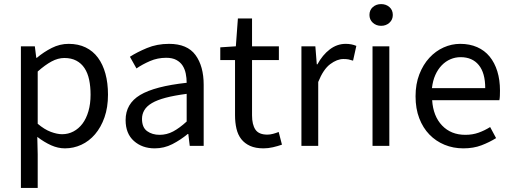

<svg xmlns="http://www.w3.org/2000/svg" viewBox="-20 -712 2498 937"><path d="M82 205V-486H150L157 -430H160Q193 -458 232.5 -478Q272 -498 315 -498Q362 -498 398 -480.5Q434 -463 458 -430.5Q482 -398 494.5 -352.5Q507 -307 507 -250Q507 -188 490 -139.5Q473 -91 444 -57Q415 -23 377 -5.5Q339 12 297 12Q263 12 229.5 -3Q196 -18 162 -44L164 41V205ZM283 -57Q313 -57 338.5 -70.5Q364 -84 382.5 -108.5Q401 -133 411.5 -169Q422 -205 422 -250Q422 -290 415 -323Q408 -356 392.5 -379.5Q377 -403 352.5 -416Q328 -429 294 -429Q263 -429 231.5 -412Q200 -395 164 -363V-108Q197 -80 228 -68.5Q259 -57 283 -57Z M735 12Q674 12 633.5 -24Q593 -60 593 -126Q593 -206 664 -248.5Q735 -291 891 -308Q891 -331 886.5 -353Q882 -375 871 -392Q860 -409 840.5 -419.5Q821 -430 791 -430Q749 -430 712 -414Q675 -398 646 -378L614 -435Q648 -457 697 -477.5Q746 -498 805 -498Q894 -498 934 -443.5Q974 -389 974 -298V0H906L899 -58H896Q861 -29 821 -8.5Q781 12 735 12ZM759 -54Q794 -54 825 -70.5Q856 -87 891 -119V-254Q830 -246 788.5 -235Q747 -224 721.5 -209Q696 -194 684.5 -174.5Q673 -155 673 -132Q673 -90 698 -72Q723 -54 759 -54Z M1266 12Q1227 12 1200.5 0Q1174 -12 1157.5 -33Q1141 -54 1134 -84Q1127 -114 1127 -150V-419H1055V-481L1131 -486L1141 -622H1210V-486H1341V-419H1210V-149Q1210 -104 1226.5 -79.5Q1243 -55 1285 -55Q1298 -55 1313 -59Q1328 -63 1340 -68L1356 -6Q1336 1 1312.5 6.5Q1289 12 1266 12Z M1451 0V-486H1519L1526 -398H1529Q1554 -444 1589.5 -471Q1625 -498 1667 -498Q1696 -498 1719 -488L1703 -416Q1691 -420 1681 -422Q1671 -424 1656 -424Q1625 -424 1591.5 -399Q1558 -374 1533 -312V0Z M1798 0V-486H1880V0ZM1840 -586Q1816 -586 1799.5 -601Q1783 -616 1783 -639Q1783 -663 1799.5 -677.5Q1816 -692 1840 -692Q1864 -692 1880.5 -677.5Q1897 -663 1897 -639Q1897 -616 1880.5 -601Q1864 -586 1840 -586Z M2241 12Q2192 12 2149.5 -5.5Q2107 -23 2075.5 -55.5Q2044 -88 2026 -135Q2008 -182 2008 -242Q2008 -302 2026.5 -349.5Q2045 -397 2075.5 -430Q2106 -463 2145 -480.5Q2184 -498 2226 -498Q2272 -498 2308.5 -482Q2345 -466 2369.5 -436Q2394 -406 2407 -364Q2420 -322 2420 -270Q2420 -257 2419.5 -244.5Q2419 -232 2417 -223H2089Q2094 -145 2137.5 -99.5Q2181 -54 2251 -54Q2286 -54 2315.5 -64.5Q2345 -75 2372 -92L2401 -38Q2369 -18 2330 -3Q2291 12 2241 12ZM2088 -282H2348Q2348 -356 2316.5 -394.5Q2285 -433 2228 -433Q2202 -433 2178.5 -423Q2155 -413 2136 -393.5Q2117 -374 2104.5 -346Q2092 -318 2088 -282Z"/></svg>

Font: Processing Sans Pro
Style: Regular
Weight: 400
Designer: Paul D. Hunt
Foundry: Adobe Systems Incorporated
Version: Version 2.020;PS 2.000;hotconv 1.0.86;makeotf.lib2.5.63406